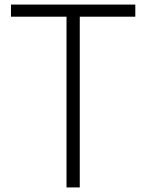

<svg xmlns="http://www.w3.org/2000/svg" viewBox="-20 -820 640 840"><path d="M271 0V-800H329V0ZM28 -747V-800H572V-747Z"/></svg>

Font: Victor Mono Thin ExtraLight
Style: Regular
Weight: 250
Monospace: yes
Version: Version 1.561;gftools[0.9.30]